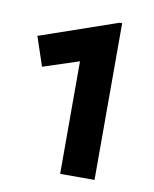

<svg xmlns="http://www.w3.org/2000/svg" viewBox="-61 -874 449 561"><g transform="rotate(10 163.5 -593.5)"><path d="M155 -361V-695L48.5 -660L19.5 -746.5L249.5 -826H257V-361Z"/></g></svg>

Font: Geologica
Style: Bold
Weight: 700
Designer: Sindre Bremnes, Frode Helland
Foundry: Monokrom Skriftforlag AS
Version: Version 1.010; ttfautohint (v1.8.4.7-5d5b);gftools[0.9.28]